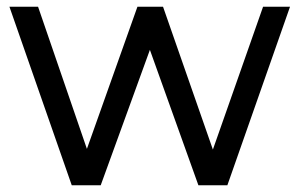

<svg xmlns="http://www.w3.org/2000/svg" viewBox="-20 -550 889 570"><path d="M841 -530H761L612 -106L464 -530H388L238 -108L93 -530H8L193 0H279L425 -402L569 0H655Z"/></svg>

Font: Rookery
Style: Regular
Weight: 400
Designer: Ryan Kimball / Julieta Ulanovsky
Foundry: Motorola Mobility LLC.
Version: Version 1.0